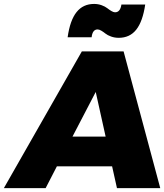

<svg xmlns="http://www.w3.org/2000/svg" viewBox="-36 -965 842 985"><path d="M-16.1 0 383.8 -701.2H598.1L786.1 0H564L539.1 -111.8H255.9L198.2 0ZM311 -773.9Q323.2 -860.8 356.7 -902.8Q390.1 -944.8 446.8 -944.8Q467.3 -944.8 485.4 -938.2Q503.4 -931.6 513.9 -923.3Q524.4 -915 535.4 -908.4Q546.4 -901.9 554.2 -901.9Q581.1 -901.9 586.9 -941.9H709Q696.3 -855 663.1 -813Q629.9 -771 573.2 -771Q552.2 -771 533.9 -777.6Q515.6 -784.2 505.4 -792.5Q495.1 -800.8 484.1 -807.4Q473.1 -814 464.8 -814Q438.5 -814 434.1 -773.9ZM335.9 -264.2H505.9L455.1 -493.2Z"/></svg>

Font: Trueno ExtraBold
Style: Italic
Weight: 800
Designer: Julieta Ulanovsky
Foundry: Julieta Ulanovsky
Version: Version 3.001b | FøM Fix